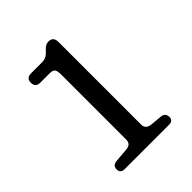

<svg xmlns="http://www.w3.org/2000/svg" viewBox="-119 -772 468 468"><g transform="rotate(-45 115.0 -538.0)"><path d="M41.5 -657Q25.5 -657 25.5 -673.5Q25.5 -689 42.5 -689H78.5Q89.5 -689 95.8 -693Q102 -697 109 -705Q117 -714 127 -714Q143.5 -714 143.5 -695.5V-411Q143.5 -395.5 161 -393.5L193 -390.5Q205.5 -388.5 205.5 -375Q205.5 -362.5 191 -362.5H39Q24 -362.5 24 -376Q24 -388.5 37.5 -390.5L74 -393.5Q92 -394.5 92 -411V-635Q92 -648.5 88 -652.8Q84 -657 74.5 -657Z"/></g></svg>

Font: Fraunces 144pt S100 Light
Style: Regular
Weight: 300
Version: Version 1.000; ttfautohint (v1.8.3)